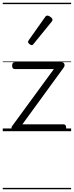

<svg xmlns="http://www.w3.org/2000/svg" viewBox="-20 -950 535 1390"><path d="M86 0Q68 0 64.5 -13.5Q61 -27 67 -36L370 -450H88Q78 -450 73 -455.5Q68 -461 68 -475Q68 -488 73 -494Q78 -500 88 -500H427Q436 -500 441.5 -494Q447 -488 447.5 -479.5Q448 -471 442 -462L142 -50H439Q449 -50 454 -44Q459 -38 459 -23Q459 -11 454 -5.5Q449 0 439 0ZM210 -623Q203 -623 193 -631Q183 -639 183 -647Q183 -649 184.5 -651.5Q186 -654 188 -659L307 -827Q310 -832 314 -834.5Q318 -837 324 -837Q330 -837 338.5 -832Q347 -827 353.5 -820.5Q360 -814 360 -808Q360 -803 359 -800.5Q358 -798 354 -793L223 -632Q217 -623 210 -623ZM0 410H495V420H0ZM0 -20H495V0H0ZM0 -505H495V-500H0ZM0 -930H495V-920H0Z"/></svg>

Font: Playwrite DE Grund Guides
Style: Regular
Weight: 400
Designer: Veronika Burian, José Scaglione
Foundry: TypeTogether
Version: Version 1.003